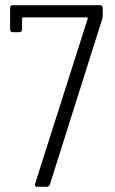

<svg xmlns="http://www.w3.org/2000/svg" viewBox="-20 -720 442 740"><path d="M123 0H160C165 0 170 -3 172 -8L374 -647C375 -651 376 -655 376 -659V-690C376 -696 372 -700 366 -700H29C23 -700 19 -696 19 -690V-606C19 -600 23 -596 29 -596H55C61 -596 65 -600 65 -606V-649C65 -651 67 -653 69 -653H314C317 -653 319 -650 318 -648L115 -11C113 -4 116 0 123 0Z"/></svg>

Font: Barlow Semi Condensed Light
Style: Regular
Weight: 300
Width: 4
Designer: Jeremy Tribby
Foundry: Tribby Type
Version: Version 1.422;hotconv 1.0.109;makeotfexe 2.5.65596